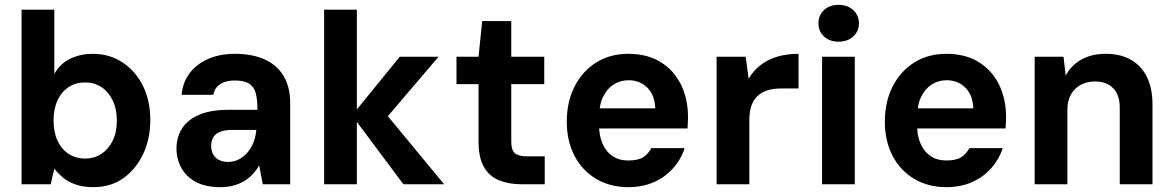

<svg xmlns="http://www.w3.org/2000/svg" viewBox="-20 -760 4844 792"><path d="M366 12Q322 12 290.5 0.5Q259 -11 238.5 -28.5Q218 -46 204 -64L189 0H69V-720H204V-455Q229 -499 271 -518.5Q313 -538 362 -538Q432 -538 485.5 -502.5Q539 -467 569.5 -406Q600 -345 600 -265Q600 -186 570 -123.5Q540 -61 488 -24.5Q436 12 366 12ZM331 -106Q369 -106 398 -125Q427 -144 444.5 -179Q462 -214 462 -263Q462 -311 444.5 -346.5Q427 -382 398 -401Q369 -420 331 -420Q293 -420 263.5 -401Q234 -382 217.5 -346.5Q201 -311 201 -263Q201 -214 217.5 -179Q234 -144 263.5 -125Q293 -106 331 -106Z M889 12Q828 12 788 -9.5Q748 -31 728 -67.5Q708 -104 708 -147Q708 -195 731.5 -231Q755 -267 802.5 -287Q850 -307 921 -307H1042Q1042 -349 1035 -375.5Q1028 -402 1007.5 -415Q987 -428 948 -428Q912 -428 889 -413.5Q866 -399 860 -369H729Q734 -421 762.5 -458.5Q791 -496 839 -517Q887 -538 949 -538Q1021 -538 1072.5 -514.5Q1124 -491 1150.5 -445.5Q1177 -400 1177 -335V0H1064L1049 -78Q1038 -58 1022.5 -41.5Q1007 -25 987 -13Q967 -1 942.5 5.5Q918 12 889 12ZM921 -92Q944 -92 964 -102Q984 -112 999.5 -129.5Q1015 -147 1024.5 -170Q1034 -193 1037 -220V-224H936Q906 -224 887 -216Q868 -208 859.5 -193Q851 -178 851 -159Q851 -138 859.5 -123Q868 -108 884 -100Q900 -92 921 -92Z M1644 0 1432 -284 1629 -526H1789L1535 -228V-335L1812 0ZM1317 0V-720H1452V0Z M2130 0Q2078 0 2038 -16.5Q1998 -33 1976 -71.5Q1954 -110 1954 -177V-413H1863V-526H1954L1969 -673H2089V-526H2225V-413H2089V-175Q2089 -141 2104 -128Q2119 -115 2155 -115H2227V0Z M2572 12Q2497 12 2439.5 -22Q2382 -56 2350 -117Q2318 -178 2318 -258Q2318 -340 2350 -403Q2382 -466 2439 -502Q2496 -538 2572 -538Q2650 -538 2705 -504Q2760 -470 2789 -411Q2818 -352 2818 -277Q2818 -267 2817.5 -255Q2817 -243 2816 -230H2415V-313H2683Q2681 -368 2650 -398.5Q2619 -429 2573 -429Q2539 -429 2511.5 -411.5Q2484 -394 2467.5 -360Q2451 -326 2451 -274V-245Q2451 -200 2465.5 -167Q2480 -134 2507 -116Q2534 -98 2571 -98Q2612 -98 2633 -111.5Q2654 -125 2667 -149H2804Q2790 -104 2757.5 -67Q2725 -30 2678 -9Q2631 12 2572 12Z M2936 0V-526H3056L3068 -435Q3088 -469 3118 -492Q3148 -515 3187 -526.5Q3226 -538 3274 -538V-395H3201Q3175 -395 3151.5 -389Q3128 -383 3109.5 -368Q3091 -353 3081 -328Q3071 -303 3071 -264V0Z M3371 0V-526H3506V0ZM3439 -588Q3402 -588 3379 -609.5Q3356 -631 3356 -664Q3356 -697 3379 -718.5Q3402 -740 3439 -740Q3476 -740 3499.5 -718.5Q3523 -697 3523 -664Q3523 -631 3499.5 -609.5Q3476 -588 3439 -588Z M3884 12Q3809 12 3751.5 -22Q3694 -56 3662 -117Q3630 -178 3630 -258Q3630 -340 3662 -403Q3694 -466 3751 -502Q3808 -538 3884 -538Q3962 -538 4017 -504Q4072 -470 4101 -411Q4130 -352 4130 -277Q4130 -267 4129.5 -255Q4129 -243 4128 -230H3727V-313H3995Q3993 -368 3962 -398.5Q3931 -429 3885 -429Q3851 -429 3823.5 -411.5Q3796 -394 3779.5 -360Q3763 -326 3763 -274V-245Q3763 -200 3777.5 -167Q3792 -134 3819 -116Q3846 -98 3883 -98Q3924 -98 3945 -111.5Q3966 -125 3979 -149H4116Q4102 -104 4069.5 -67Q4037 -30 3990 -9Q3943 12 3884 12Z M4248 0V-526H4367L4376 -448Q4398 -490 4440 -514Q4482 -538 4541 -538Q4602 -538 4645 -513.5Q4688 -489 4711 -442.5Q4734 -396 4734 -329V0H4599V-317Q4599 -368 4572 -396Q4545 -424 4496 -424Q4465 -424 4439 -410.5Q4413 -397 4398 -371Q4383 -345 4383 -307V0Z"/></svg>

Font: DM Sans 9pt
Style: Bold
Weight: 700
Version: Version 4.004;gftools[0.9.30]